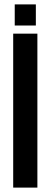

<svg xmlns="http://www.w3.org/2000/svg" viewBox="-20 -853 230 873"><path d="M40 -700H150V0H40ZM143 -833V-737H47V-833Z"/></svg>

Font: SVN-Bebas Neue
Style: Bold
Weight: 700
Designer: Ryoichi Tsunekawa
Foundry: Ryoichi Tsunekawa
Version: Version 1.300; ttfautohint (v1.7.9-c794)